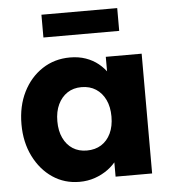

<svg xmlns="http://www.w3.org/2000/svg" viewBox="-53 -790 765 848"><g transform="rotate(-5 329.5 -366.0)"><path d="M32 -266Q32 -347 63 -409Q94 -471 148 -506.5Q202 -542 271 -542Q309 -542 340.5 -531Q372 -520 396 -500.5Q420 -481 437 -455.5Q454 -430 462 -401L429 -405V-531H588V0H426V-128L462 -129Q454 -101 436 -76Q418 -51 392 -32Q366 -13 334 -2Q302 9 266 9Q199 9 146.5 -26.5Q94 -62 63 -124.5Q32 -187 32 -266ZM431 -266Q431 -309 416 -340.5Q401 -372 374 -389.5Q347 -407 310 -407Q274 -407 247.5 -389.5Q221 -372 206 -340.5Q191 -309 191 -266Q191 -223 206 -191.5Q221 -160 247.5 -143Q274 -126 310 -126Q347 -126 374 -143Q401 -160 416 -191.5Q431 -223 431 -266ZM162 -640V-741H498V-640Z"/></g></svg>

Font: Our Lexend
Style: Bold
Weight: 700
Designer: Bonnie Shaver-Troup, Thomas Jockin
Foundry: Lexend
Version: Version 1.007